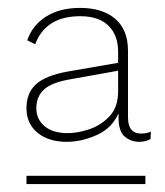

<svg xmlns="http://www.w3.org/2000/svg" viewBox="-20 -685 417 486"><path d="M149 -326Q103 -326 75 -349Q47 -372 47 -411Q47 -450 71.5 -472Q96 -494 152 -504L279 -526V-554Q279 -596 254.5 -620Q230 -644 183 -644Q96 -644 69 -573L49 -583Q62 -621 96.5 -643Q131 -665 183 -665Q239 -665 271.5 -637.5Q304 -610 304 -556V-388Q304 -347 337 -347Q353 -347 362 -352L361 -333Q349 -326 332 -326Q312 -326 296 -339Q280 -352 280 -388V-398Q263 -360 224.5 -343Q186 -326 149 -326ZM72 -411Q72 -383 93 -365.5Q114 -348 151 -348Q177 -348 206.5 -358Q236 -368 257.5 -391Q279 -414 279 -454V-506L162 -485Q112 -477 92 -459Q72 -441 72 -411ZM47 -219V-240H348V-219Z"/></svg>

Font: Work Sans ExtraLight
Style: Regular
Weight: 200
Designer: Wei Huang
Foundry: Wei Huang
Version: Version 2.010; ttfautohint (v1.8.3)